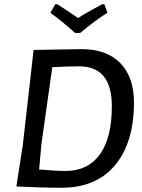

<svg xmlns="http://www.w3.org/2000/svg" viewBox="-20 -877 667 903"><path d="M471 -857 485 -817Q421 -776 357 -722H333Q278 -772 217 -817L240 -857H250Q316 -814 347 -792Q368 -806 411 -830Q454 -854 460 -857ZM363 -646Q481 -646 545.5 -580.5Q610 -515 610 -395Q610 -207 521.5 -100.5Q433 6 269 6Q170 6 58 0H57L87 -193L138 -642H139ZM175 -201 164 -80Q239 -73 289 -73Q393 -73 449.5 -150.5Q506 -228 506 -378Q506 -565 352 -565Q298 -565 226 -561Z"/></svg>

Font: Alegreya Sans SC Medium
Style: Italic
Weight: 500
Italic angle: -7°
Designer: Juan Pablo del Peral
Foundry: Huerta Tipografica
Version: Version 2.007